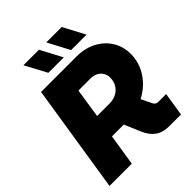

<svg xmlns="http://www.w3.org/2000/svg" viewBox="-243 -1031 1170 1170"><g transform="rotate(-45 342.0 -445.5)"><path d="M13 0 123 -700H428Q501 -700 556.5 -670.5Q612 -641 643 -591Q674 -541 674 -476Q674 -430 657 -386.5Q640 -343 606 -305Q572 -267 521 -240L554 -172Q558 -164 565.5 -158Q573 -152 587 -152H653L629 0H527Q474 0 439.5 -24.5Q405 -49 384 -97L339 -203Q335 -203 329 -203Q323 -203 319 -203H237L205 0ZM261 -355H367Q402 -355 428 -369Q454 -383 468.5 -407.5Q483 -432 483 -463Q483 -487 472 -505.5Q461 -524 441 -534.5Q421 -545 393 -545H290ZM433 -751 359 -891H492L566 -751ZM237 -751 162 -891H296L370 -751Z"/></g></svg>

Font: MuseoModerno Thin ExtraBold
Style: Italic
Weight: 800
Italic angle: -9°
Version: Version 1.003